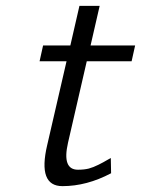

<svg xmlns="http://www.w3.org/2000/svg" viewBox="-20 -627 481 655"><path d="M115 -418 127 -472H220L251 -607H320L289 -472H441L429 -418H276L212 -140Q191 -48 246 -48Q267 -48 283 -52Q298 -56 316 -65Q334 -74 345.5 -81Q357 -88 358 -88Q358 -80 358.5 -62Q359 -44 359 -36Q276 8 193 8Q108 8 141 -132L207 -418Z"/></svg>

Font: Coval
Style: ExtraLight Italic
Weight: 200
Foundry: Context Ltd
Version: Version 001.000